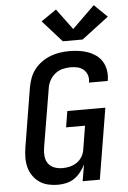

<svg xmlns="http://www.w3.org/2000/svg" viewBox="-64 -1037 728 1091"><g transform="rotate(-5 300.0 -491.5)"><path d="M222 8Q193 8 165.5 1.5Q138 -5 116 -20.5Q94 -36 78.5 -59Q63 -82 56.5 -108.5Q50 -135 50.5 -164Q51 -193 56 -222L111 -557Q116 -584 125.5 -610Q135 -636 152.5 -658.5Q170 -681 194 -698Q218 -715 244 -725Q270 -735 297 -739Q324 -743 350 -743Q378 -743 405 -739.5Q432 -736 457 -727Q482 -718 503 -703Q524 -688 537.5 -666Q551 -644 555.5 -617Q560 -590 556 -563Q556 -561 555.5 -559Q555 -557 554 -555H448Q448 -556 448 -557Q448 -558 448 -559Q452 -579 445.5 -598Q439 -617 424.5 -629.5Q410 -642 390.5 -646.5Q371 -651 350 -651Q328 -651 304.5 -645Q281 -639 262 -623.5Q243 -608 231.5 -586.5Q220 -565 217 -542L161 -207Q157 -183 159.5 -159.5Q162 -136 175 -118Q188 -100 210 -92Q232 -84 257 -84Q277 -84 298 -89Q319 -94 337.5 -106.5Q356 -119 367.5 -138Q379 -157 382 -178L404 -313H296L311 -405H528L461 0H363L379 -94Q368 -72 352 -51.5Q336 -31 315 -17Q294 -3 270 2.5Q246 8 222 8ZM320 -802 210 -925 297 -985 385 -866 513 -991 587 -919 433 -802Z"/></g></svg>

Font: Iosevka Curly SmBdExObl
Style: Regular
Weight: 600
Width: 7
Italic angle: -9°
Monospace: yes
Designer: Belleve Invis
Foundry: Belleve Invis
Version: Version 11.1.0; ttfautohint (v1.8.3)